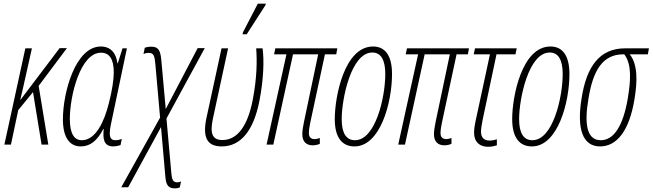

<svg xmlns="http://www.w3.org/2000/svg" viewBox="-20 -793 3579 1053"><path d="M4 0H40L80 -189L161 -288L208 0H245L192 -322L347 -529H307L92 -245H91C100 -280 110 -328 119 -367L155 -528H119Z M423 10C476 10 514 -23 547 -86H549C543 -32 549 10 601 10C612 10 625 8 641 3L648 -31C630 -24 620 -24 612 -24C590 -24 582 -38 582 -63C582 -88 591 -123 599 -162L676 -528H652L626 -446H624C617 -503 586 -538 533 -538C394 -538 325 -287 325 -138C325 -42 360 10 423 10ZM429 -24C388 -24 363 -58 363 -141C363 -269 421 -504 534 -504C580 -504 604 -469 604 -396C604 -358 595 -296 577 -227C553 -130 506 -24 429 -24Z M645 234H683L863 -96L887 177C891 226 906 240 939 240C951 240 957 238 966 235L973 202C967 205 960 207 952 207C930 207 923 193 920 160L893 -143L1103 -529H1064L889 -195L865 -460C860 -514 851 -537 810 -537C796 -537 781 -534 774 -531L767 -497C773 -500 784 -503 796 -503C823 -503 828 -486 832 -442L858 -148Z M1310 -605H1333L1436 -765L1438 -773H1394L1313 -617ZM1196 10C1300 10 1371 -76 1403 -241C1426 -360 1429 -464 1420 -528H1385C1390 -461 1390 -370 1366 -245C1340 -110 1286 -25 1200 -25C1147 -25 1129 -57 1148 -144L1231 -528H1195L1112 -145C1090 -40 1115 10 1196 10Z M1695 4C1710 4 1725 0 1734 -4V-36C1728 -34 1715 -30 1705 -30C1685 -30 1674 -42 1674 -62C1674 -79 1677 -97 1682 -122L1762 -495H1824L1830 -528H1490L1483 -495H1551L1442 0H1479L1587 -495H1725L1647 -124C1642 -100 1638 -75 1638 -57C1638 -14 1662 4 1695 4Z M1924 10C2066 10 2130 -231 2130 -387C2130 -490 2091 -538 2026 -538C1869 -538 1816 -264 1816 -140C1816 -36 1858 10 1924 10ZM1927 -24C1879 -24 1854 -62 1854 -140C1854 -249 1905 -505 2022 -505C2069 -505 2093 -465 2093 -387C2093 -258 2039 -24 1927 -24Z M2417 4C2432 4 2447 0 2456 -4V-36C2450 -34 2437 -30 2427 -30C2407 -30 2396 -42 2396 -62C2396 -79 2399 -97 2404 -122L2484 -495H2546L2552 -528H2212L2205 -495H2273L2164 0H2201L2309 -495H2447L2369 -124C2364 -100 2360 -75 2360 -57C2360 -14 2384 4 2417 4Z M2657 12C2676 12 2692 8 2705 4V-29C2694 -26 2681 -22 2665 -22C2636 -22 2618 -38 2618 -70C2618 -90 2622 -108 2627 -136L2703 -495H2807L2814 -528H2585L2578 -495H2667L2591 -142C2583 -107 2580 -83 2580 -65C2580 -14 2611 12 2657 12Z M2897 10C3039 10 3103 -231 3103 -387C3103 -490 3064 -538 2999 -538C2842 -538 2789 -264 2789 -140C2789 -36 2831 10 2897 10ZM2900 -24C2852 -24 2827 -62 2827 -140C2827 -249 2878 -505 2995 -505C3042 -505 3066 -465 3066 -387C3066 -258 3012 -24 2900 -24Z M3271 10C3363 10 3432 -76 3460 -251C3476 -347 3478 -439 3434 -495H3533L3539 -528H3409C3268 -528 3197 -428 3170 -256C3142 -87 3175 10 3271 10ZM3275 -24C3200 -24 3182 -108 3208 -256C3233 -408 3286 -495 3398 -495H3404C3447 -438 3438 -345 3423 -253C3397 -101 3346 -24 3275 -24Z"/></svg>

Font: Noto Sans ExtraCondensed ExtraLight
Style: Italic
Weight: 200
Width: 2
Italic angle: -12°
Designer: Monotype Design Team
Foundry: Monotype Imaging Inc.
Version: Version 2.013